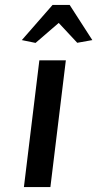

<svg xmlns="http://www.w3.org/2000/svg" viewBox="-20 -763 396 783"><path d="M77.5 0 140.5 -517H248.5L185.5 0ZM125 -588 69 -599.5 194.5 -743H264L356.5 -599.5L295 -588.5L219.5 -669.5Z"/></svg>

Font: Expletus Sans Medium
Style: Italic
Weight: 500
Italic angle: -7°
Version: Version 7.500